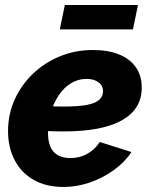

<svg xmlns="http://www.w3.org/2000/svg" viewBox="-20 -734 598 764"><path d="M232 10Q164 10 114.5 -18Q65 -46 38.5 -96.5Q12 -147 12 -212Q12 -279 38 -337Q64 -395 110 -439.5Q156 -484 217.5 -509.5Q279 -535 350 -535Q410 -535 453.5 -517.5Q497 -500 520.5 -466.5Q544 -433 544 -385Q544 -300 465.5 -255.5Q387 -211 232 -211Q202 -211 166.5 -212.5Q131 -214 93 -218L113 -316Q145 -313 174 -311.5Q203 -310 232 -310Q291 -310 325.5 -316.5Q360 -323 375 -337Q390 -351 390 -371Q390 -387 381.5 -397.5Q373 -408 358.5 -414Q344 -420 324 -420Q291 -420 263 -403Q235 -386 214.5 -356Q194 -326 182.5 -287.5Q171 -249 171 -205Q171 -174 180 -151.5Q189 -129 209.5 -117Q230 -105 261 -105Q297 -105 327.5 -122Q358 -139 377 -169L503 -129Q476 -88 432 -56.5Q388 -25 336.5 -7.5Q285 10 232 10ZM218 -617 238 -714H529L509 -617Z"/></svg>

Font: Raleway Thin ExtraBold
Style: Italic
Weight: 800
Italic angle: -12°
Version: Version 4.026